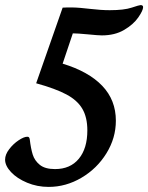

<svg xmlns="http://www.w3.org/2000/svg" viewBox="-40 -724 582 754"><path d="M-20 -97Q-20 -117 -4 -138Q12 -159 33 -173Q54 -187 67 -187Q72 -187 74 -184.5Q76 -182 77 -176Q81 -141 88.5 -117Q96 -93 116.5 -76.5Q137 -60 176 -60Q236 -60 269.5 -100.5Q303 -141 303 -212Q303 -263 283.5 -296.5Q264 -330 221 -353Q178 -376 102 -397L206 -694Q243 -696 276 -693Q309 -690 315 -689Q357 -684 391 -684Q447 -684 477 -694Q507 -704 512 -704Q522 -704 522 -696Q522 -683 503 -655.5Q484 -628 447.5 -606.5Q411 -585 360 -585Q346 -585 306 -589Q264 -593 246 -593L206 -474Q308 -443 361.5 -387Q415 -331 415 -250Q415 -182 378 -122Q341 -62 280 -26Q219 10 151 10Q106 10 66.5 -6.5Q27 -23 3.5 -48Q-20 -73 -20 -97Z"/></svg>

Font: Charm
Style: Bold
Weight: 700
Designer: Katatrad Aksorn Co.,Ltd.
Foundry: Cadson Demak Co.,Ltd.
Version: Version 1.001